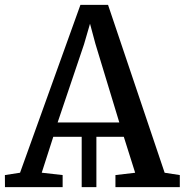

<svg xmlns="http://www.w3.org/2000/svg" viewBox="-27 -769 759 789"><path d="M-6.6 0 -6.9 -49.6 55.4 -59.2 303.5 -749H417L649.6 -59.1L711.9 -49.6V0H447.4V-49.6L528.4 -59.1L481.8 -206.7H369.1V0H308.7V-206.7H191.9L144.5 -59.3L230.4 -49.6V0ZM209.8 -265.7H463.3L365.1 -588.9L342.9 -671.5L318.2 -586.7Z"/></svg>

Font: Merriweather Light
Style: Regular
Weight: 300
Designer: Eben Sorkin
Foundry: Eben Sorkin
Version: Version 2.100